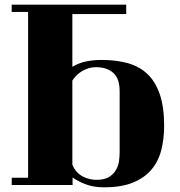

<svg xmlns="http://www.w3.org/2000/svg" viewBox="-20 -729 767 820"><path d="M289 -669V-444Q319 -461 349.5 -467Q380 -473 415 -473Q476 -473 525 -459.5Q574 -446 608.5 -414Q643 -382 662 -327.5Q681 -273 681 -192Q681 -137 669 -89Q657 -41 627.5 -5.5Q598 30 548.5 50.5Q499 71 424 71Q384 71 351.5 60Q319 49 290 29V61H30V30H100V-678H30V-709H519V-669ZM289 -26Q296 -8 307.5 4.5Q319 17 333 24.5Q347 32 362.5 35.5Q378 39 391 39Q426 39 445.5 27Q465 15 475.5 -3.5Q486 -22 488.5 -42.5Q491 -63 491 -79V-339Q491 -394 463.5 -418Q436 -442 391 -442Q370 -442 353.5 -436Q337 -430 324.5 -421.5Q312 -413 303 -403Q294 -393 289 -385Z"/></svg>

Font: Cafe24 ClassicType
Style: Regular
Weight: 400
Designer: Cafe24 thkim, hmlim, mnelim & 4IR
Foundry: Cafe24
Version: Version 1.000